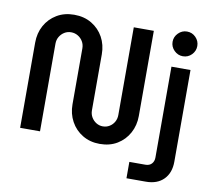

<svg xmlns="http://www.w3.org/2000/svg" viewBox="-94 -839 1255 1132"><g transform="rotate(10 533.0 -273.0)"><path d="M543 12Q485 12 440 -15Q395 -42 370 -88Q345 -134 345 -190V-525Q345 -548 334 -566.5Q323 -585 304.5 -596Q286 -607 264 -607Q242 -607 224 -596Q206 -585 195 -566.5Q184 -548 184 -525V0H65V-510Q65 -567 90 -612.5Q115 -658 160 -685Q205 -712 264 -712Q324 -712 369 -685Q414 -658 439 -612.5Q464 -567 464 -510V-175Q464 -152 475 -133.5Q486 -115 504 -104Q522 -93 543 -93Q565 -93 583 -104Q601 -115 611.5 -133.5Q622 -152 622 -175V-700H742V-190Q742 -134 717 -88Q692 -42 647.5 -15Q603 12 543 12ZM734 184V86H830Q854 86 867.5 71.5Q881 57 881 34V-510H995V39Q995 106 956.5 145Q918 184 850 184ZM936 -582Q906 -582 884 -604Q862 -626 862 -656Q862 -686 884 -708Q906 -730 936 -730Q967 -730 988.5 -708Q1010 -686 1010 -656Q1010 -626 988.5 -604Q967 -582 936 -582Z"/></g></svg>

Font: MuseoModerno Thin Medium
Style: Regular
Weight: 500
Version: Version 1.003